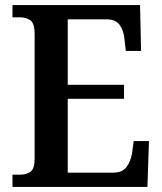

<svg xmlns="http://www.w3.org/2000/svg" viewBox="-20 -734 638 754"><path d="M29 0V-48H58Q83 -48 99.5 -59.5Q116 -71 116 -110V-599Q116 -643 99 -654.5Q82 -666 58 -666H29V-714H530L534 -534H474L469 -579Q466 -614 450 -636Q434 -658 399 -658H246V-401H467V-346H246V-56H425Q461 -56 477.5 -79Q494 -102 499 -135L505 -180H565L559 0Z"/></svg>

Font: Noto Serif SemiCondensed SemiBold
Style: Regular
Weight: 600
Width: 4
Designer: Monotype Design Team
Foundry: Monotype Imaging Inc.
Version: Version 2.013; ttfautohint (v1.8.4.7-5d5b)